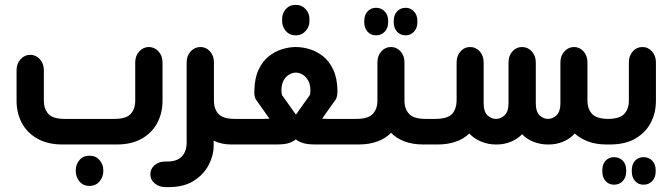

<svg xmlns="http://www.w3.org/2000/svg" viewBox="-20 -593 2760 788"><path d="M458 0H237Q175 0 132.5 -24.5Q90 -49 69 -89.5Q48 -130 48 -179V-305Q48 -332 64.5 -350Q81 -368 104 -368Q127 -368 143.5 -350Q160 -332 160 -305V-180Q160 -146 178.5 -125.5Q197 -105 246 -105H449Q498 -105 516.5 -125.5Q535 -146 535 -180V-337Q535 -364 551.5 -382Q568 -400 591 -400Q614 -400 630.5 -382Q647 -364 647 -337V-179Q647 -130 626 -89.5Q605 -49 563 -24.5Q521 0 458 0ZM347 170Q321 170 306 151.5Q291 133 291 110V105Q291 82 306 64Q321 46 347 46Q373 46 388.5 64Q404 82 404 105V110Q404 133 388.5 151.5Q373 170 347 170Z M949 0H931Q909 0 890.5 -4Q872 -8 857 -16V6Q857 43 837.5 82Q818 121 777 148Q736 175 671 175H660Q634 175 615.5 160Q597 145 597 122Q597 100 614.5 85Q632 70 657 70H664Q690 70 706 63Q722 56 730.5 44.5Q739 33 742.5 20Q746 7 746 -5V-337Q746 -364 762.5 -382Q779 -400 803 -400Q826 -400 842 -382Q858 -364 858 -337V-180Q858 -146 876.5 -125.5Q895 -105 944 -105H949Z M1194 -448Q1168 -448 1152.5 -466.5Q1137 -485 1138 -508V-513Q1137 -537 1152.5 -555Q1168 -573 1194 -573Q1219 -573 1235 -555Q1251 -537 1250 -513V-508Q1251 -485 1235 -466.5Q1219 -448 1194 -448ZM938 0V-105H1036Q1050 -105 1062.5 -105Q1075 -105 1086 -106L1030 -185Q1027 -190 1025 -199.5Q1023 -209 1024 -222Q1025 -272 1041 -306.5Q1057 -341 1082.5 -361.5Q1108 -382 1137.5 -391Q1167 -400 1194 -400Q1222 -400 1251.5 -391Q1281 -382 1306.5 -361.5Q1332 -341 1348 -306.5Q1364 -272 1365 -222Q1365 -195 1358 -185L1302 -106Q1313 -105 1325 -105Q1337 -105 1351 -105H1450V0H1277Q1243 0 1225 -5.5Q1207 -11 1194 -21Q1182 -11 1164.5 -5.5Q1147 0 1112 0ZM1251 -202Q1252 -204 1253 -209.5Q1254 -215 1254 -220Q1254 -247 1244.5 -263Q1235 -279 1221.5 -287Q1208 -295 1194 -295Q1181 -295 1167 -287Q1153 -279 1144 -263Q1135 -247 1135 -220Q1135 -215 1136 -209.5Q1137 -204 1138 -202L1192 -126Q1192 -126 1192.5 -125Q1193 -124 1194 -124Q1196 -124 1196.5 -125Q1197 -126 1197 -126Z M1523 -448Q1502 -448 1488.5 -463Q1475 -478 1475 -501V-508Q1475 -531 1488.5 -546Q1502 -561 1523 -561Q1545 -561 1559 -546Q1573 -531 1573 -508V-501Q1573 -478 1559 -463Q1545 -448 1523 -448ZM1645 -448Q1623 -448 1609.5 -463Q1596 -478 1596 -501V-508Q1596 -531 1609.5 -546Q1623 -561 1645 -561Q1665 -561 1679 -546Q1693 -531 1693 -508V-501Q1693 -478 1679 -463Q1665 -448 1645 -448ZM1731 -105V0H1718Q1674 0 1640.5 -12.5Q1607 -25 1585 -48Q1563 -25 1529 -12.5Q1495 0 1451 0H1438V-105H1442Q1491 -105 1510 -125.5Q1529 -146 1529 -180V-337Q1529 -364 1545 -382Q1561 -400 1585 -400Q1608 -400 1624 -382Q1640 -364 1640 -337V-180Q1640 -146 1659 -125.5Q1678 -105 1727 -105Z M1719 0V-105H1769Q1818 -106 1835.5 -125.5Q1853 -145 1854 -178V-337Q1854 -364 1870 -382Q1886 -400 1909 -400Q1933 -400 1949 -382Q1965 -364 1965 -337V-169Q1965 -134 1981 -119.5Q1997 -105 2016 -105Q2035 -105 2051 -120Q2067 -135 2067 -168V-337Q2067 -364 2083 -382Q2099 -400 2123 -400Q2146 -400 2162.5 -382Q2179 -364 2179 -337V-168Q2179 -135 2194.5 -120Q2210 -105 2229 -105Q2248 -105 2264 -120Q2280 -135 2280 -168V-337Q2280 -364 2296.5 -382Q2313 -400 2336 -400Q2359 -400 2375 -382Q2391 -364 2391 -337V-180Q2391 -146 2410 -125.5Q2429 -105 2478 -105H2482V0H2469Q2427 0 2394.5 -12Q2362 -24 2339 -45Q2319 -23 2291 -11.5Q2263 0 2233 0H2228Q2199 0 2171 -10.5Q2143 -21 2123 -42Q2103 -22 2076 -11Q2049 0 2019 0H2015Q1983 0 1954.5 -12Q1926 -24 1906 -45Q1882 -22 1849 -11Q1816 0 1776 0Z M2469 0V-105H2474Q2523 -105 2542 -125.5Q2561 -146 2561 -180V-337Q2561 -364 2577 -382Q2593 -400 2616 -400Q2640 -400 2656 -382Q2672 -364 2672 -337V-179Q2672 -130 2651 -89.5Q2630 -49 2588 -24.5Q2546 0 2483 0ZM2500 165Q2479 165 2465.5 150Q2452 135 2452 111V105Q2452 81 2465.5 66.5Q2479 52 2500 52Q2522 52 2536 66.5Q2550 81 2550 105V111Q2550 135 2536 150Q2522 165 2500 165ZM2621 165Q2600 165 2586.5 150Q2573 135 2573 111V105Q2573 81 2586.5 66.5Q2600 52 2621 52Q2643 52 2657 66.5Q2671 81 2671 105V111Q2671 135 2657 150Q2643 165 2621 165Z"/></svg>

Font: Beiruti
Style: Bold
Weight: 700
Designer: Arlette Boutros
Foundry: Boutros
Version: Version 1.41